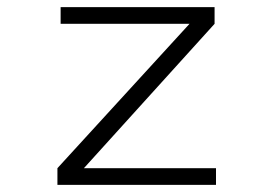

<svg xmlns="http://www.w3.org/2000/svg" viewBox="-20 -520 750 540"><path d="M216 -47H587.5V0H141.5V-47L513 -453H150.5V-500H583.5V-453Z"/></svg>

Font: League Mono UltraLight
Style: Regular
Weight: 200
Width: 6
Designer: Tyler Finck
Foundry: The League of Moveable Type / Tyler Finck
Version: Version 2.210